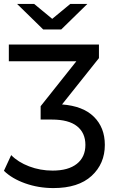

<svg xmlns="http://www.w3.org/2000/svg" viewBox="-40 -757 587 978"><path d="M405 -737 272 -607H180L47 -737H134L226 -661L318 -737ZM464 -461 276 -225Q383 -217 438.5 -162Q494 -107 494 -19Q494 77 426.5 139Q359 201 232 201Q156 201 88.5 177Q21 153 -20 113L17 33Q52 69 108.5 90.5Q165 112 228 112Q308 112 351.5 77.5Q395 43 395 -19Q395 -80 352.5 -114Q310 -148 224 -148H167V-216L349 -445H5V-530H464Z"/></svg>

Font: false
Style: Regular
Weight: 500
Designer: Julieta Ulanovsky
Foundry: Julieta Ulanovsky
Version: Version 7.222;hotconv 1.0.109;makeotfexe 2.5.65596